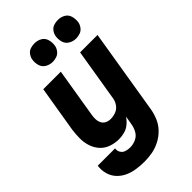

<svg xmlns="http://www.w3.org/2000/svg" viewBox="-297 -856 1161 1161"><g transform="rotate(-45 283.5 -275.5)"><path d="M210 213Q244 213 277.5 207Q311 201 343.5 184.5Q376 168 401.5 142Q427 116 441 84Q455 52 461 18L551 -530H402L346 -190Q342 -168 328 -149Q314 -130 292 -122Q270 -114 249 -114Q230 -114 214.5 -121.5Q199 -129 191 -144.5Q183 -160 182.5 -178Q182 -196 185 -214L237 -530H87L38 -234Q33 -198 33 -163Q33 -128 43.5 -96Q54 -64 76 -39.5Q98 -15 130.5 -3.5Q163 8 198 8Q222 8 246 1.5Q270 -5 290 -21.5Q310 -38 324 -59L314 -2Q310 23 297 46Q284 69 259.5 80Q235 91 210 91Q192 91 174.5 85.5Q157 80 147.5 64.5Q138 49 141 30H-7Q-12 64 -3 96.5Q6 129 28 152.5Q50 176 79.5 189.5Q109 203 142.5 208Q176 213 210 213ZM445 -606Q462 -606 479.5 -612Q497 -618 508.5 -633.5Q520 -649 523 -666Q527 -691 520 -715.5Q513 -740 492 -752Q471 -764 445 -764Q428 -764 410.5 -758.5Q393 -753 381.5 -737.5Q370 -722 367 -704Q363 -679 370 -655Q377 -631 398.5 -618.5Q420 -606 445 -606ZM245 -606Q262 -606 279.5 -612Q297 -618 308.5 -633.5Q320 -649 323 -666Q327 -691 320 -715.5Q313 -740 292 -752Q271 -764 245 -764Q228 -764 210.5 -758.5Q193 -753 181.5 -737.5Q170 -722 167 -704Q163 -679 170 -655Q177 -631 198.5 -618.5Q220 -606 245 -606Z"/></g></svg>

Font: Iosevka Sparkle Heavy
Style: Italic
Weight: 900
Italic angle: -9°
Designer: Belleve Invis
Foundry: Belleve Invis
Version: Version 4.5.0; ttfautohint (v1.8.3)